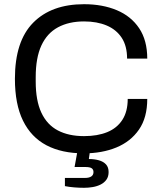

<svg xmlns="http://www.w3.org/2000/svg" viewBox="-20 -718 768 914"><path d="M379 12Q274 12 201 -26.5Q128 -65 89.5 -143.5Q51 -222 51 -343Q51 -522 138 -610Q225 -698 380 -698Q468 -698 536 -669.5Q604 -641 642.5 -583.5Q681 -526 681 -439H585Q585 -499 559.5 -538Q534 -577 488 -596.5Q442 -616 380 -616Q308 -616 256 -588Q204 -560 177 -501.5Q150 -443 150 -351V-330Q150 -239 177 -181.5Q204 -124 255.5 -97Q307 -70 380 -70Q444 -70 490.5 -89Q537 -108 562.5 -147.5Q588 -187 588 -247H681Q681 -158 641.5 -101Q602 -44 534 -16Q466 12 379 12ZM380 176Q357 176 333 174Q309 172 289 168V129H385Q404 129 414.5 122Q425 115 425 101Q425 89 416.5 83Q408 77 385 77H335L351 -11H410L403 39Q429 39 450.5 45Q472 51 484.5 64.5Q497 78 497 101Q497 123 486.5 137.5Q476 152 459 160.5Q442 169 421.5 172.5Q401 176 380 176Z"/></svg>

Font: Archivo SemiBold
Style: Regular
Weight: 400
Version: Version 2.001